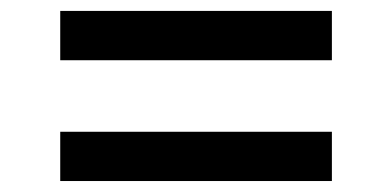

<svg xmlns="http://www.w3.org/2000/svg" viewBox="-20 -580 715 350"><path d="M585 -339.8V-250H89.8V-339.8ZM585 -560.1V-470.2H89.8V-560.1Z"/></svg>

Font: Sinkin Sans 400 Regular
Style: Regular
Weight: 400
Designer: Keith Bates
Foundry: K-Type
Version: Sinkin Sans (version 1.0)  by Keith Bates   •   © 2014   www